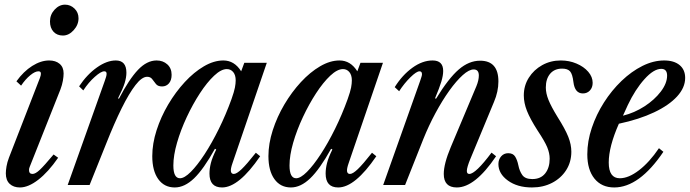

<svg xmlns="http://www.w3.org/2000/svg" viewBox="-20 -794 2960 824"><path d="M250 -641.5Q224.5 -641.5 209.5 -658Q194.5 -674.5 194.5 -702Q194.5 -731 214.2 -752.5Q234 -774 259 -774Q282.5 -774 299.8 -757.2Q317 -740.5 317 -715.5Q317 -687.5 296.2 -664.5Q275.5 -641.5 250 -641.5ZM65.5 10.5Q38 10.5 21.5 -5Q5 -20.5 5 -50Q5 -62.5 8 -80.2Q11 -98 18.5 -117.5L151.5 -460Q154 -466.5 154.8 -471Q155.5 -475.5 155.5 -478.5Q155.5 -488 145 -488Q130.5 -488 110 -471.2Q89.5 -454.5 70.5 -426.5L50.5 -445Q81 -487.5 118.2 -511Q155.5 -534.5 191 -534.5Q219 -534.5 236 -520Q253 -505.5 253 -479Q253 -465.5 249.8 -447.2Q246.5 -429 239.5 -410.5L107.5 -78Q104.5 -71 104.5 -64.5Q104.5 -47.5 119.5 -47.5Q132 -47.5 150.5 -64.8Q169 -82 210 -131L229.5 -117Q187 -55.5 144.2 -22.5Q101.5 10.5 65.5 10.5Z M270.5 0 429.5 -446.5Q433 -456 435.2 -463.8Q437.5 -471.5 437.5 -477.5Q437.5 -488 427.5 -488Q413.5 -488 386.8 -464.2Q360 -440.5 337.5 -406L319.5 -423.5Q353.5 -474.5 396 -504.5Q438.5 -534.5 477 -534.5Q522.5 -534.5 522.5 -482Q522.5 -462 515 -437.5Q507.5 -413 486.5 -372L490.5 -370.5Q534 -454 572.2 -494.2Q610.5 -534.5 652 -534.5Q679.5 -534.5 698 -517.8Q716.5 -501 716.5 -473Q716.5 -449.5 705 -436.2Q693.5 -423 675.5 -423Q658 -423 649.5 -433.2Q641 -443.5 633.5 -454Q626 -464.5 611.5 -464.5Q589 -464.5 561.5 -429Q534 -393.5 502.2 -329.5Q470.5 -265.5 436.5 -179.5L364.5 0Z M730 10.5Q685 10.5 659.2 -25.2Q633.5 -61 633.5 -124Q633.5 -177.5 652 -235Q670.5 -292.5 702 -345.8Q733.5 -399 773 -441.8Q812.5 -484.5 855.2 -509.5Q898 -534.5 938.5 -534.5Q986 -534.5 1015 -488L1028.5 -524.5H1125L978 -94.5Q969 -69 971 -58.2Q973 -47.5 983.5 -47.5Q995.5 -47.5 1017 -68Q1038.5 -88.5 1078 -138.5L1096.5 -123.5Q1005 10.5 933 10.5Q879 10.5 879 -49Q879 -70.5 885 -94.2Q891 -118 908 -152.5L902.5 -155.5Q853.5 -67.5 812.8 -28.5Q772 10.5 730 10.5ZM752.5 -29Q771.5 -29 799 -56.5Q826.5 -84 857.8 -131.8Q889 -179.5 919.2 -240.8Q949.5 -302 973.5 -368.5Q985 -401 988.2 -418.2Q991.5 -435.5 991.5 -449Q991.5 -472 980.8 -484.8Q970 -497.5 953.5 -497.5Q929 -497.5 898.8 -469Q868.5 -440.5 838 -393.8Q807.5 -347 781.5 -291.5Q755.5 -236 739.8 -181.5Q724 -127 724 -84Q724 -29 752.5 -29Z M1228.5 10.5Q1183.5 10.5 1157.8 -25.2Q1132 -61 1132 -124Q1132 -177.5 1150.5 -235Q1169 -292.5 1200.5 -345.8Q1232 -399 1271.5 -441.8Q1311 -484.5 1353.8 -509.5Q1396.5 -534.5 1437 -534.5Q1484.5 -534.5 1513.5 -488L1527 -524.5H1623.5L1476.5 -94.5Q1467.5 -69 1469.5 -58.2Q1471.5 -47.5 1482 -47.5Q1494 -47.5 1515.5 -68Q1537 -88.5 1576.5 -138.5L1595 -123.5Q1503.5 10.5 1431.5 10.5Q1377.5 10.5 1377.5 -49Q1377.5 -70.5 1383.5 -94.2Q1389.5 -118 1406.5 -152.5L1401 -155.5Q1352 -67.5 1311.2 -28.5Q1270.5 10.5 1228.5 10.5ZM1251 -29Q1270 -29 1297.5 -56.5Q1325 -84 1356.2 -131.8Q1387.5 -179.5 1417.8 -240.8Q1448 -302 1472 -368.5Q1483.5 -401 1486.8 -418.2Q1490 -435.5 1490 -449Q1490 -472 1479.2 -484.8Q1468.5 -497.5 1452 -497.5Q1427.5 -497.5 1397.2 -469Q1367 -440.5 1336.5 -393.8Q1306 -347 1280 -291.5Q1254 -236 1238.2 -181.5Q1222.5 -127 1222.5 -84Q1222.5 -29 1251 -29Z M1940.5 10.5Q1884.5 10.5 1884.5 -47.5Q1884.5 -91 1914.5 -162.5L2024.5 -424Q2035 -449.5 2035 -470Q2035 -496 2013 -496Q1993 -496 1965.8 -471.5Q1938.5 -447 1908.2 -404.8Q1878 -362.5 1849 -308.8Q1820 -255 1796.5 -196.5L1718.5 0H1624.5L1783 -446.5Q1786.5 -457.5 1788.8 -464.2Q1791 -471 1791 -475.5Q1791 -488 1780.5 -488Q1767.5 -488 1741.2 -462.2Q1715 -436.5 1693 -402.5L1674 -420Q1706.5 -472 1749.8 -503.2Q1793 -534.5 1836.5 -534.5Q1882 -534.5 1882 -489.5Q1882 -470 1874 -443.5Q1866 -417 1847 -372L1851.5 -370.5Q1905 -458 1948.8 -495.8Q1992.5 -533.5 2040.5 -533.5Q2119 -533.5 2119 -444.5Q2119 -401 2100 -356.5L1998 -110.5Q1991.5 -95 1987.5 -81.5Q1983.5 -68 1983.5 -60.5Q1983.5 -47.5 1994 -47.5Q2021 -47.5 2089.5 -139L2109 -123.5Q2018.5 10.5 1940.5 10.5Z M2263 10.5Q2200.5 10.5 2159.8 -19Q2119 -48.5 2119 -90Q2119 -109.5 2130.8 -123Q2142.5 -136.5 2161 -136.5Q2182 -136.5 2191 -121.8Q2200 -107 2204.5 -85Q2209.5 -59.5 2221.8 -42.5Q2234 -25.5 2264.5 -25.5Q2300.5 -25.5 2319.8 -49.8Q2339 -74 2339 -113Q2339 -136.5 2328.5 -162Q2318 -187.5 2287 -234Q2255 -284 2241.5 -318.2Q2228 -352.5 2228 -384.5Q2228 -426.5 2249.5 -460.5Q2271 -494.5 2307 -514.5Q2343 -534.5 2387 -534.5Q2423 -534.5 2454.2 -521.2Q2485.5 -508 2504.5 -486Q2523.5 -464 2523.5 -438.5Q2523.5 -418.5 2511.8 -405.8Q2500 -393 2481.5 -393Q2447 -393 2441 -441.5Q2437 -476 2426.5 -487.8Q2416 -499.5 2392.5 -499.5Q2359.5 -499.5 2341 -477.5Q2322.5 -455.5 2322.5 -418.5Q2322.5 -393.5 2334 -365Q2345.5 -336.5 2372.5 -292.5Q2406 -239.5 2419 -206.5Q2432 -173.5 2432 -143Q2432 -98.5 2409.8 -63.8Q2387.5 -29 2349.2 -9.2Q2311 10.5 2263 10.5Z M2616 10.5Q2562 10.5 2531.2 -27.5Q2500.5 -65.5 2500.5 -131.5Q2500.5 -188 2519.8 -245.2Q2539 -302.5 2572 -354.2Q2605 -406 2647.5 -446.8Q2690 -487.5 2737 -511Q2784 -534.5 2830.5 -534.5Q2872.5 -534.5 2896.5 -514.8Q2920.5 -495 2920.5 -459.5Q2920.5 -418 2885.8 -380Q2851 -342 2787 -311.8Q2723 -281.5 2636 -263Q2592.5 -164.5 2592.5 -96.5Q2592.5 -29 2640 -29Q2677.5 -29 2722.2 -63.2Q2767 -97.5 2808 -158L2827 -142.5Q2723.5 10.5 2616 10.5ZM2653.5 -297.5Q2702.5 -309.5 2745.8 -337.5Q2789 -365.5 2816 -401Q2843 -436.5 2843 -469.5Q2843 -498.5 2818 -498.5Q2785.5 -498.5 2745.8 -454.2Q2706 -410 2674.5 -343.5Z"/></svg>

Font: Libre Caslon Condensed Medium Italic
Style: Regular
Weight: 500
Italic angle: -22.583°
Designer: Pablo Impallari, Rodrigo Fuenzalida, Katja Schimmel, Ertekin Erdin
Foundry: Pablo Impallari, Rodrigo Fuenzalida
Version: Version 2.000; ttfautohint (v1.8.4.7-5d5b);gftools[0.9.33]